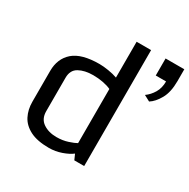

<svg xmlns="http://www.w3.org/2000/svg" viewBox="-167 -889 1039 1054"><g transform="rotate(30 353.0 -362.0)"><path d="M72.3 -163.6V-358.9Q72.3 -437 124 -482.2Q175.8 -527.3 288.6 -527.3Q313 -527.3 346.2 -522Q379.4 -516.6 403.3 -507.8V-734.9H495.1V0H432.6L417.5 -34.2Q395 -16.6 356.2 -2.9Q317.4 10.7 277.3 10.7Q203.1 10.7 158 -12.2Q112.8 -35.2 92.5 -74.5Q72.3 -113.8 72.3 -163.6ZM403.3 -92.3V-435.5Q382.8 -445.3 352.3 -451.2Q321.8 -457 289.6 -457Q235.4 -457 199.7 -437Q164.1 -417 164.1 -369.1V-156.7Q164.1 -108.4 198.5 -85Q232.9 -61.5 283.2 -61.5Q322.3 -61.5 355 -72.3Q387.7 -83 403.3 -92.3ZM588.9 -504.9Q615.7 -523.9 634 -554.4Q652.3 -585 652.3 -627H586.9V-734.9H705.6V-659.7Q705.6 -589.8 681.2 -546.6Q656.7 -503.4 626.5 -484.9Z"/></g></svg>

Font: Monda
Style: Regular
Weight: 400
Designer: Vernon Adams
Foundry: Vernon Adams
Version: Version 2.100; ttfautohint (v1.8.3)